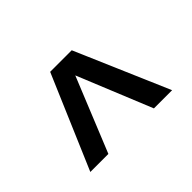

<svg xmlns="http://www.w3.org/2000/svg" viewBox="-116 -639 805 805"><g transform="rotate(45 287.0 -236.5)"><path d="M495.1 5.9 79.1 -171.9V-299.8L495.1 -479V-371.1L164.1 -235.8L495.1 -101.1Z"/></g></svg>

Font: Grenze
Style: Bold
Weight: 700
Designer: Renata Polastri
Foundry: Omnibus-Type
Version: Version 1.002;PS 001.002;hotconv 1.0.88;makeotf.lib2.5.64775